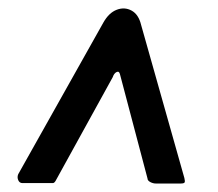

<svg xmlns="http://www.w3.org/2000/svg" viewBox="-20 -560 515 453"><path d="M263 -385Q261 -393 255 -390Q249 -387 246 -378L111 -133Q108 -128 104.5 -128Q101 -128 94 -128H33Q26 -128 23 -135Q20 -142 23 -149L224 -507Q237 -530 255.5 -537Q274 -544 290.5 -535Q307 -526 313 -501L415 -140Q417 -132 415.5 -129.5Q414 -127 406 -127H348Q341 -127 334.5 -130.5Q328 -134 328 -139Z"/></svg>

Font: Libre Franklin SemiBold
Style: Italic
Weight: 600
Italic angle: -8°
Designer: Pablo Impallari, Rodrigo Fuenzalida, Nhung Nguyen
Foundry: Impallari Type
Version: Version 3.000